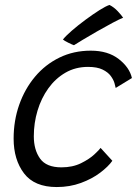

<svg xmlns="http://www.w3.org/2000/svg" viewBox="-20 -752 553 775"><path d="M433.5 -103Q417 -79.5 384.2 -54.8Q351.5 -30 306.5 -13.5Q261.5 3 209 3Q119 3 77 -52.2Q35 -107.5 35 -192.5Q35 -265 57.5 -329Q80 -393 121.2 -442.2Q162.5 -491.5 219.8 -519.5Q277 -547.5 346.5 -547.5Q416 -547.5 459.5 -513.5Q503 -479.5 512.5 -437L447 -397Q446 -403 442 -416.8Q438 -430.5 427 -445.5Q416 -460.5 394 -471.2Q372 -482 335.5 -482Q284.5 -482 244 -458.5Q203.5 -435 175 -395.2Q146.5 -355.5 131.5 -305.5Q116.5 -255.5 116.5 -202Q116.5 -147 141.8 -111.8Q167 -76.5 228 -76.5Q273 -76.5 307 -93.2Q341 -110 361.2 -129Q381.5 -148 386 -155ZM422 -732Q440 -723 455.2 -706.8Q470.5 -690.5 477 -680.5Q463 -675 434.2 -659.8Q405.5 -644.5 372.8 -625.8Q340 -607 313.8 -591.2Q287.5 -575.5 278.5 -569.5Q272 -571.5 255.8 -579.5Q239.5 -587.5 234 -592.5Q245.5 -607 270.2 -628.5Q295 -650 324.8 -672Q354.5 -694 381 -710.8Q407.5 -727.5 422 -732Z"/></svg>

Font: Grandstander Light
Style: Italic
Weight: 300
Italic angle: -15°
Designer: Tyler Finck
Foundry: Etcetera Type Co
Version: Version 1.200; ttfautohint (v1.8.3)